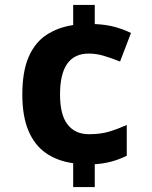

<svg xmlns="http://www.w3.org/2000/svg" viewBox="-20 -744 612 774"><path d="M362 -647Q409 -645 444.5 -635Q480 -625 508 -611L464 -496Q429 -510 398.5 -519Q368 -528 338 -528Q280 -528 251 -487Q222 -446 222 -363Q222 -281 252.5 -242Q283 -203 338 -203Q385 -203 418.5 -213Q452 -223 491 -240V-116Q460 -101 428.5 -92.5Q397 -84 362 -82V10H275V-86Q211 -95 165 -127Q119 -159 94.5 -217.5Q70 -276 70 -362Q70 -456 95.5 -514.5Q121 -573 167.5 -603.5Q214 -634 275 -643V-724H362Z"/></svg>

Font: Noto Sans Adlam Unjoined
Style: Regular
Weight: 400
Designer: Mark Jamra, Neil Patel
Foundry: JamraPatel LLC
Version: Version 3.001